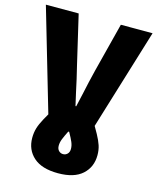

<svg xmlns="http://www.w3.org/2000/svg" viewBox="-135 -737 842 1029"><g transform="rotate(15 286.0 -222.0)"><path d="M286 206Q196 206 150 165Q104 124 104 58Q104 29 111.5 4Q119 -21 136 -52Q153 -83 180 -128L160 -68L-10 -650H172L236 -376Q245 -341 252.5 -307Q260 -273 267.5 -238.5Q275 -204 284 -166H288Q297 -204 304.5 -238.5Q312 -273 319.5 -307Q327 -341 336 -376L406 -650H582L404 -68L388 -128Q416 -82 433 -51Q450 -20 458 4.5Q466 29 466 58Q466 124 420.5 165Q375 206 286 206ZM286 100Q300 100 310 90Q320 80 320 62Q320 44 312 25Q304 6 287 -24H282Q267 6 259.5 25Q252 44 252 62Q252 80 262 90Q272 100 286 100Z"/></g></svg>

Font: Source Sans 3 Black
Style: Regular
Weight: 900
Designer: Paul D. Hunt
Foundry: Adobe
Version: Version 3.046;hotconv 1.0.118;makeotfexe 2.5.65603